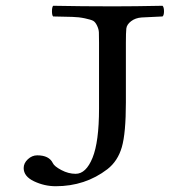

<svg xmlns="http://www.w3.org/2000/svg" viewBox="-20 -635 680 665"><path d="M416 -487V-280Q416 -174 402 -125.5Q388 -77 352 -49Q275 10 173 10Q134 10 98 -7Q62 -24 62 -53Q62 -70 76.5 -83.5Q91 -97 109 -97Q150 -97 163 -70Q168 -59 192.5 -46Q217 -33 242 -33Q278 -33 300.5 -88.5Q323 -144 323 -259V-487Q323 -512 322.5 -523Q322 -534 316 -546.5Q310 -559 302.5 -563Q295 -567 274 -571.5Q253 -576 230.5 -576.5Q208 -577 164 -578Q160 -582 160 -596Q160 -610 164 -615Q264 -613 373 -613Q445 -613 543 -615Q548 -610 548 -596Q548 -582 543 -578Q492 -576 470.5 -574.5Q449 -573 434 -561.5Q419 -550 417.5 -536Q416 -522 416 -487Z"/></svg>

Font: Linux Libertine Mono O
Style: Mono
Weight: 400
Designer: Philipp H. Poll
Foundry: Philipp H. Poll
Version: Version 5.1.7